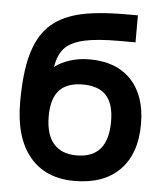

<svg xmlns="http://www.w3.org/2000/svg" viewBox="-53 -771 705 827"><g transform="rotate(5 300.0 -358.0)"><path d="M509.8 -607.9H439Q343.3 -607.9 288.3 -595.5Q233.4 -583 205.8 -555.2Q178.2 -527.3 169.4 -471.7Q196.3 -492.7 235.1 -505.1Q273.9 -517.6 319.8 -517.6Q435.5 -517.6 499.8 -449.5Q564 -381.3 564 -258.8Q564 -130.9 494.9 -60.5Q425.8 9.8 299.3 9.8Q173.8 9.8 105.5 -72.8Q37.1 -155.3 37.1 -308.1Q37.1 -432.6 58.6 -511.7Q80.1 -590.8 125.5 -636.7Q170.9 -682.6 248 -703.6Q325.2 -724.6 463.4 -724.6H509.8ZM434.6 -258.3Q434.6 -335.4 401.1 -371.3Q367.7 -407.2 300.3 -407.2Q231.9 -407.2 198.5 -371.1Q165 -335 165 -258.3Q165 -180.2 199.2 -140.4Q233.4 -100.6 299.3 -100.6Q434.6 -100.6 434.6 -258.3Z"/></g></svg>

Font: Liberation Mono
Style: Bold
Weight: 700
Monospace: yes
Designer: Steve Matteson
Foundry: Ascender Corporation
Version: Version 2.1.5